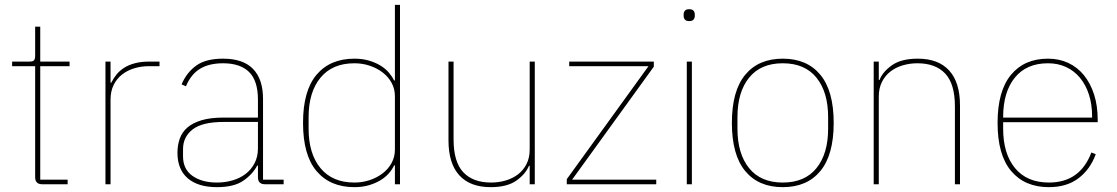

<svg xmlns="http://www.w3.org/2000/svg" viewBox="-20 -760 4608 792"><path d="M154 0Q125 0 125 -29V-487H30V-506H102Q116 -506 120.5 -511.5Q125 -517 125 -531V-650H146V-506H267V-487H146V-19H259V0H154Z M415 -506H436V-419H439Q448 -437 460.5 -452.5Q473 -468 491.5 -480Q510 -492 536 -499Q562 -506 597 -506H638V-487H594Q563 -487 534.5 -478.5Q506 -470 484 -453Q462 -436 449 -410Q436 -384 436 -349V0H415Z M1073 0Q1044 0 1044 -29V-77H1041Q1022 -41 983.5 -14.5Q945 12 875 12Q797 12 754.5 -24.5Q712 -61 712 -130Q712 -161 721.5 -188Q731 -215 753 -234Q775 -253 811.5 -264Q848 -275 902 -275H1044V-349Q1044 -427 1007.5 -463Q971 -499 900 -499Q843 -499 805.5 -476.5Q768 -454 747 -404L729 -412Q750 -461 789.5 -489.5Q829 -518 900 -518Q983 -518 1024 -475.5Q1065 -433 1065 -352V-19H1150V0ZM875 -7Q909 -7 939.5 -16Q970 -25 993 -42.5Q1016 -60 1030 -86.5Q1044 -113 1044 -148V-257H903Q814 -257 774.5 -226Q735 -195 735 -145V-115Q735 -62 774 -34.5Q813 -7 875 -7Z M1606 -78Q1598 -61 1584 -45Q1570 -29 1549.5 -16.5Q1529 -4 1502 4Q1475 12 1442 12Q1342 12 1286 -54Q1230 -120 1230 -253Q1230 -386 1286 -452Q1342 -518 1442 -518Q1475 -518 1502 -510Q1529 -502 1549.5 -489.5Q1570 -477 1584 -460.5Q1598 -444 1606 -428H1609V-740H1630V0H1609V-78ZM1442 -7Q1475 -7 1505 -17Q1535 -27 1558.5 -45Q1582 -63 1595.5 -88Q1609 -113 1609 -143V-363Q1609 -393 1595.5 -418Q1582 -443 1558.5 -461Q1535 -479 1505 -489Q1475 -499 1442 -499Q1351 -499 1302 -439.5Q1253 -380 1253 -277V-229Q1253 -126 1302 -66.5Q1351 -7 1442 -7Z M2162 -76Q2148 -42 2110 -15Q2072 12 2004 12Q1919 12 1874.5 -37Q1830 -86 1830 -181V-506H1851V-185Q1851 -92 1891 -49.5Q1931 -7 2006 -7Q2037 -7 2066 -15.5Q2095 -24 2117 -41Q2139 -58 2152 -83.5Q2165 -109 2165 -144V-506H2186V0H2165V-76Z M2318 -21 2655 -487H2328V-506H2677V-485L2340 -19H2687V0H2318Z M2823 -673Q2810 -673 2805 -679.5Q2800 -686 2800 -694V-701Q2800 -709 2805 -715.5Q2810 -722 2823 -722Q2836 -722 2841 -715.5Q2846 -709 2846 -701V-694Q2846 -686 2841 -679.5Q2836 -673 2823 -673ZM2834 -506V0H2813V-506Z M3209 12Q3109 12 3054 -54.5Q2999 -121 2999 -253Q2999 -385 3054 -451.5Q3109 -518 3209 -518Q3309 -518 3364 -451.5Q3419 -385 3419 -253Q3419 -121 3364 -54.5Q3309 12 3209 12ZM3209 -7Q3300 -7 3348 -66.5Q3396 -126 3396 -229V-277Q3396 -380 3348 -439.5Q3300 -499 3209 -499Q3118 -499 3070 -439.5Q3022 -380 3022 -277V-229Q3022 -126 3070 -66.5Q3118 -7 3209 -7Z M3584 -506H3605V-430H3608Q3621 -464 3659.5 -491Q3698 -518 3766 -518Q3851 -518 3895.5 -469Q3940 -420 3940 -325V0H3919V-321Q3919 -414 3879 -456.5Q3839 -499 3764 -499Q3733 -499 3704 -490.5Q3675 -482 3653 -465Q3631 -448 3618 -422Q3605 -396 3605 -362V0H3584Z M4307 12Q4207 12 4151 -54.5Q4095 -121 4095 -253Q4095 -384 4150 -451Q4205 -518 4303 -518Q4349 -518 4386.5 -500.5Q4424 -483 4451 -450Q4478 -417 4493 -370.5Q4508 -324 4508 -266V-256H4118V-229Q4118 -126 4167 -66.5Q4216 -7 4307 -7Q4435 -7 4482 -131L4500 -124Q4477 -61 4428.5 -24.5Q4380 12 4307 12ZM4303 -499Q4214 -499 4166 -439.5Q4118 -380 4118 -277V-275H4485V-279Q4485 -329 4472 -369.5Q4459 -410 4435 -439Q4411 -468 4377.5 -483.5Q4344 -499 4303 -499Z"/></svg>

Font: IBM Plex Sans KR Thin
Style: Regular
Weight: 100
Designer: Mike Abbink; Paul van der Laan; Pieter van Rosmalen; Wujin Sim; Chorong Kim; Dohee Lee;
Foundry: Sandoll Inc.
Version: Version 1.001